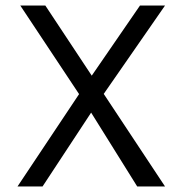

<svg xmlns="http://www.w3.org/2000/svg" viewBox="-20 -670 656 690"><path d="M483 -650H573L333 -304L331 -301L133 0H43L287 -366L289 -368ZM143 -650 329 -369 330 -367 573 0H473L284 -303L282 -305L53 -650Z"/></svg>

Font: Syne
Style: Regular
Weight: 400
Designer: Lucas Descroix
Foundry: Bonjour Monde
Version: Version 2.200